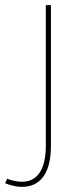

<svg xmlns="http://www.w3.org/2000/svg" viewBox="-74 -537 313 750"><path d="M9 173Q56 174 80.5 138Q105 102 105 31V-517H125V31Q125 111 96 152Q67 193 11 193Q-17 193 -54 179L-46 161Q-19 172 9 173Z"/></svg>

Font: Gontserrat Thin
Style: Regular
Weight: 250
Designer: Julieta Ulanovsky
Foundry: Julieta Ulanovsky
Version: Version 6.001